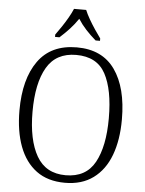

<svg xmlns="http://www.w3.org/2000/svg" viewBox="-61 -980 785 1038"><g transform="rotate(5 331.0 -460.5)"><path d="M331 10Q237 10 175.5 -35.5Q114 -81 83 -163.5Q52 -246 52 -359Q52 -529 122 -627Q192 -725 332 -725Q470 -725 539 -627.5Q608 -530 608 -358Q608 -246 577 -163.5Q546 -81 484 -35.5Q422 10 331 10ZM331 -31Q441 -31 489 -118Q537 -205 537 -358Q537 -513 491 -598.5Q445 -684 332 -684Q223 -684 173 -598.5Q123 -513 123 -358Q123 -205 173 -118Q223 -31 331 -31ZM209 -784Q223 -803 240.5 -829Q258 -855 273.5 -882Q289 -909 298 -931H364Q373 -909 388.5 -882Q404 -855 421.5 -829Q439 -803 453 -784V-771H429Q399 -797 375 -823Q351 -849 331 -880Q310 -849 286 -823Q262 -797 233 -771H209Z"/></g></svg>

Font: Noto Serif Tamil SemiCondensed Light
Style: Italic
Weight: 300
Width: 4
Italic angle: -12°
Designer: Indian Type Foundry, Tom Grace, and the Monotype Design Team
Foundry: Monotype Imaging Inc.
Version: Version 2.003; ttfautohint (v1.8.4.7-5d5b)